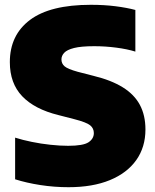

<svg xmlns="http://www.w3.org/2000/svg" viewBox="-20 -770 647 800"><path d="M265.5 10Q205.5 10 147.8 1Q90 -8 43 -23V-196.5Q74.5 -186.5 112.5 -178.8Q150.5 -171 190 -166.8Q229.5 -162.5 264 -162.5Q326.5 -162.5 348.8 -177.2Q371 -192 371 -215.5Q371 -235.5 355.5 -248Q340 -260.5 289.5 -273.5L223.5 -290.5Q124 -315 72.5 -369Q21 -423 21 -511Q21 -624 105 -687Q189 -750 358.5 -750Q414 -750 461.2 -744Q508.5 -738 544 -728.5V-555Q510.5 -565.5 464.5 -571.5Q418.5 -577.5 372.5 -577.5Q318 -577.5 288.5 -570Q259 -562.5 247.5 -550Q236 -537.5 236 -522.5Q236 -505 249 -493.8Q262 -482.5 303.5 -471L369.5 -454Q443.5 -436 491.5 -406.2Q539.5 -376.5 562.8 -333Q586 -289.5 586 -230.5Q586 -157 547.8 -103Q509.5 -49 437.8 -19.5Q366 10 265.5 10Z"/></svg>

Font: Encode Sans SC Condensed Thin Black
Style: Regular
Weight: 900
Version: Version 3.002